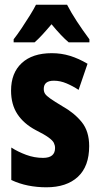

<svg xmlns="http://www.w3.org/2000/svg" viewBox="-20 -786 424 816"><path d="M359 -165Q359 -79 311 -34.5Q263 10 177 10Q137 10 99.5 2.5Q62 -5 28 -21V-159Q56 -141 91 -128Q126 -115 163 -115Q214 -115 214 -157Q214 -168 209 -178.5Q204 -189 186 -202Q168 -215 132 -233Q81 -260 54 -301Q27 -342 27 -401Q27 -476 72.5 -518Q118 -560 200 -560Q241 -560 278 -548.5Q315 -537 352 -515L314 -404Q290 -420 263 -431.5Q236 -443 209 -443Q166 -443 166 -408Q166 -396 171.5 -387.5Q177 -379 194 -367Q211 -355 246 -334Q296 -306 327.5 -267Q359 -228 359 -165ZM265 -766Q282 -733 306.5 -695.5Q331 -658 360 -619V-606H272Q241 -632 199 -683Q178 -658 159.5 -638Q141 -618 127 -606H38V-619Q53 -638 71.5 -665.5Q90 -693 107 -720.5Q124 -748 133 -766Z"/></svg>

Font: Noto Sans ExtraCondensed ExtraBold
Style: Regular
Weight: 800
Width: 2
Designer: Monotype Design Team
Foundry: Monotype Imaging Inc.
Version: Version 2.013; ttfautohint (v1.8.4.7-5d5b)